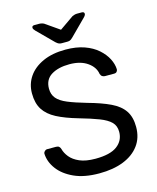

<svg xmlns="http://www.w3.org/2000/svg" viewBox="-130 -978 882 1077"><g transform="rotate(-15 311.0 -439.0)"><path d="M312 10Q225 10 166 -17Q107 -44 75.5 -86.5Q44 -129 42 -176Q42 -184 48.5 -190.5Q55 -197 64 -197H115Q127 -197 133 -191Q139 -185 141 -177Q147 -153 166 -129.5Q185 -106 220.5 -90.5Q256 -75 312 -75Q398 -75 438.5 -105.5Q479 -136 479 -187Q479 -222 457.5 -243.5Q436 -265 392 -282Q348 -299 278 -319Q205 -340 157 -365Q109 -390 85.5 -427Q62 -464 62 -521Q62 -575 91 -617.5Q120 -660 175 -685Q230 -710 307 -710Q369 -710 415.5 -693.5Q462 -677 493 -649.5Q524 -622 540 -590.5Q556 -559 557 -529Q557 -522 552 -515.5Q547 -509 536 -509H483Q476 -509 468.5 -513Q461 -517 457 -528Q451 -569 411 -597Q371 -625 307 -625Q242 -625 201.5 -600Q161 -575 161 -522Q161 -488 180 -465.5Q199 -443 240 -426Q281 -409 347 -390Q427 -368 478 -343.5Q529 -319 553.5 -282.5Q578 -246 578 -189Q578 -126 545 -81.5Q512 -37 452.5 -13.5Q393 10 312 10ZM296 -750Q288 -750 281 -752.5Q274 -755 263 -765L171 -857Q160 -868 160 -876Q160 -888 175 -888H202Q209 -888 217 -886Q225 -884 230 -881L312 -824L394 -881Q400 -884 407.5 -886Q415 -888 422 -888H449Q464 -888 464 -876Q464 -868 453 -857L361 -765Q351 -755 344 -752.5Q337 -750 328 -750Z"/></g></svg>

Font: RubikRegular
Style: Regular
Weight: 400
Designer: Hubert and Fischer
Foundry: Hubert and Fischer
Version: Version 2.300;gftools[0.9.30]